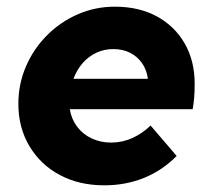

<svg xmlns="http://www.w3.org/2000/svg" viewBox="-20 -544 640 575"><path d="M292 11Q217 11 159 -20Q101 -51 68 -106.5Q35 -162 35 -233Q35 -292 57.5 -344.5Q80 -397 120 -437.5Q160 -478 212.5 -501Q265 -524 324 -524Q396 -524 449.5 -495Q503 -466 533 -414Q563 -362 563 -293Q563 -270 561.5 -251.5Q560 -233 557 -217H189Q194 -187 211 -164.5Q228 -142 254.5 -129.5Q281 -117 313 -117Q346 -117 376 -130.5Q406 -144 431 -168L509 -77Q467 -34 412 -11.5Q357 11 292 11ZM200 -308H423Q419 -336 405 -355.5Q391 -375 369.5 -386Q348 -397 319 -397Q292 -397 268.5 -386Q245 -375 227.5 -355Q210 -335 200 -308Z"/></svg>

Font: Red Hat Mono
Style: Italic
Weight: 400
Italic angle: -12°
Monospace: yes
Designer: Pentagram, MCKL
Foundry: MCKL
Version: Version 1.030